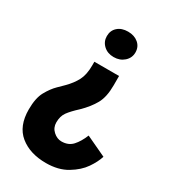

<svg xmlns="http://www.w3.org/2000/svg" viewBox="-187 -644 832 943"><g transform="rotate(30 229.0 -172.5)"><path d="M338 -482Q338 -451 314.5 -430Q291 -409 256 -409Q221 -409 198.5 -430Q176 -451 176 -482Q176 -514 198 -533.5Q220 -553 256 -553Q292 -553 315 -533.5Q338 -514 338 -482ZM326 -289Q326 -223 304 -183.5Q282 -144 242 -105Q206 -72 189.5 -49Q173 -26 173 9Q173 39 194.5 58.5Q216 78 241 78Q280 78 303 53Q326 28 343 -14L458 40Q448 73 422 111Q396 149 347 178.5Q298 208 228 208Q137 208 80.5 162Q24 116 24 22Q24 -43 44.5 -80Q65 -117 89 -140.5Q113 -164 120 -171Q152 -203 169 -236Q186 -269 186 -321V-342H326Z"/></g></svg>

Font: Josefin Sans
Style: Bold
Weight: 700
Designer: Santiago Orozco
Foundry: Typemade
Version: Version 2.000